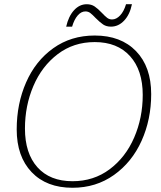

<svg xmlns="http://www.w3.org/2000/svg" viewBox="-20 -878 762 908"><path d="M59 -266Q59 -387 103.5 -488.5Q148 -590 232 -650Q316 -710 428 -710Q552 -710 623.5 -636Q695 -562 695 -433Q695 -313 649.5 -212Q604 -111 519 -50.5Q434 10 323 10Q200 10 129.5 -64Q59 -138 59 -266ZM655 -429Q655 -546 595 -612.5Q535 -679 428 -679Q328 -679 253 -622Q178 -565 138 -471.5Q98 -378 98 -270Q98 -153 157 -87Q216 -21 323 -21Q423 -21 498.5 -77.5Q574 -134 614.5 -227.5Q655 -321 655 -429ZM390 -858Q412 -858 427.5 -847.5Q443 -837 462 -817Q477 -801 487 -793.5Q497 -786 510 -786Q530 -786 548 -805Q566 -824 576 -858H604Q594 -809 567 -780.5Q540 -752 505 -752Q483 -752 468 -762Q453 -772 432 -793Q417 -809 407 -816.5Q397 -824 384 -824Q364 -824 347.5 -805Q331 -786 321 -752H293Q304 -801 330 -829.5Q356 -858 390 -858Z"/></svg>

Font: Thasadith
Style: Italic
Weight: 400
Italic angle: -9°
Designer: Cadson Demak Co.,Ltd.
Foundry: Cadson Demak Co.,Ltd.
Version: Version 1.000; ttfautohint (v1.6)